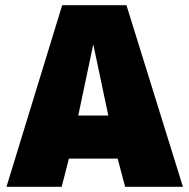

<svg xmlns="http://www.w3.org/2000/svg" viewBox="-20 -721 730 741"><path d="M5 0 220 -701H468L686 0H463L434 -109H246L218 0ZM282 -275H398L340 -550Z"/></svg>

Font: Georama ExtraCondensed Thin ExtraBold
Style: Regular
Weight: 800
Version: Version 1.001